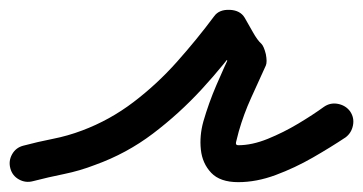

<svg xmlns="http://www.w3.org/2000/svg" viewBox="-50 -325 738 390"><path d="M17 43Q2 47 -11.5 39.5Q-25 32 -29 17Q-33 2 -25.5 -11.5Q-18 -25 -3 -29Q27 -37 57.5 -43Q88 -49 117 -60Q173 -81 221 -117.5Q269 -154 309.5 -199.5Q350 -245 385 -292Q395 -306 417 -305Q438 -304 447 -289Q454 -277 463.5 -260Q473 -243 481 -236Q486 -231 490 -215Q493 -199 490 -192Q475 -159 460 -126Q445 -93 435 -58Q431 -43 429.5 -36.5Q428 -30 434 -30Q462 -30 494 -43Q526 -56 556 -74Q586 -92 608 -108Q608 -108 608 -108Q608 -108 608 -108Q621 -117 636.5 -114Q652 -111 661 -99Q670 -86 667 -70.5Q664 -55 652 -46Q622 -26 585.5 -5Q549 16 510 30.5Q471 45 434 45Q397 45 379 26Q361 7 358 -21Q355 -49 363 -78Q374 -116 389.5 -152Q405 -188 422 -224Q424 -227 426.5 -219.5Q429 -212 431 -203Q433 -193 433.5 -185.5Q434 -178 431 -180Q416 -193 404.5 -213Q393 -233 383 -251Q379 -258 390 -261Q401 -264 415 -263Q429 -262 439.5 -258Q450 -254 445 -248Q406 -194 360 -144Q314 -94 260.5 -53.5Q207 -13 143 10Q112 22 80 28.5Q48 35 17 43Q17 43 17 43Q17 43 17 43Z"/></svg>

Font: FRB American Cursive Guidelines Arrows Extrabold
Style: Bold Italic
Weight: 800
Italic angle: -25°
Version: Version 2.0;Modular Font Editor K font №1